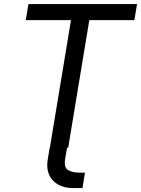

<svg xmlns="http://www.w3.org/2000/svg" viewBox="-20 -748 714 972"><path d="M319.3 0 309.6 58.6Q302.7 101.1 326.2 113.8Q349.6 126.5 383.8 126H410.2L397.5 204.1H349.6Q319.8 204.1 293.9 195.1Q268.1 186 249.8 167.7Q231.4 149.4 223.6 122.3Q215.8 95.2 221.7 59.6L231.4 0ZM110.4 -646 124 -727.5H673.8L660.2 -646H432.1L325.2 0H232.4L339.4 -646Z"/></svg>

Font: Inter Variable
Style: Italic
Weight: 400
Italic angle: -9.39999°
Designer: Rasmus Andersson
Foundry: rsms
Version: Version 4.001;git-9221beed3